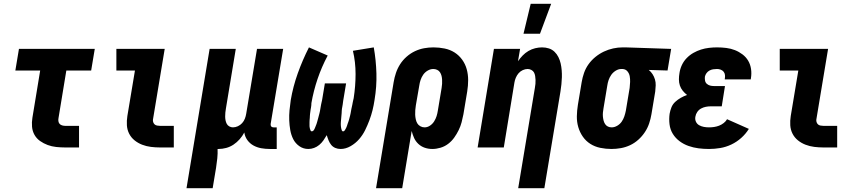

<svg xmlns="http://www.w3.org/2000/svg" viewBox="-20 -778 4540 1013"><path d="M324 0Q300 0 276.5 -2.5Q253 -5 231.5 -13Q210 -21 191.5 -34Q173 -47 162 -66.5Q151 -86 149 -109.5Q147 -133 151 -157L192 -406H61L80 -520H480L461 -406H330L289 -157Q287 -148 288 -139.5Q289 -131 294 -125Q299 -119 307.5 -116.5Q316 -114 324 -114H397V0Z M824 0Q800 0 776 -3Q752 -6 730 -14.5Q708 -23 690 -37.5Q672 -52 661.5 -72.5Q651 -93 649.5 -117Q648 -141 652 -166L692 -406H594V-520H849L787 -147Q786 -140 788.5 -133Q791 -126 796 -121.5Q801 -117 809 -115.5Q817 -114 824 -114H897V0Z M964 215 1086 -520H1224L1172 -206Q1170 -195 1169 -184.5Q1168 -174 1168 -163.5Q1168 -153 1170 -143Q1172 -133 1176.5 -124.5Q1181 -116 1190 -111Q1199 -106 1209 -106Q1222 -106 1235 -112Q1248 -118 1257.5 -128.5Q1267 -139 1272 -152Q1277 -165 1279 -178L1336 -520H1474L1408 -124Q1407 -116 1411 -111Q1415 -106 1423 -106H1440V8H1404Q1380 8 1358 4Q1336 0 1317 -10.5Q1298 -21 1285 -39Q1272 -57 1269 -79Q1259 -60 1244.5 -43.5Q1230 -27 1212 -15Q1194 -3 1173.5 2.5Q1153 8 1133 8H1128Q1129 32 1126.5 57Q1124 82 1120 107L1102 215Z M1607 8Q1580 8 1559 -7Q1538 -22 1527 -44Q1516 -66 1511.5 -91.5Q1507 -117 1506 -143.5Q1505 -170 1507.5 -196.5Q1510 -223 1514 -250Q1526 -321 1551 -391Q1576 -461 1610 -528L1709 -485Q1677 -425 1655.5 -361.5Q1634 -298 1623 -234Q1623 -229 1622.5 -223Q1622 -217 1621 -211.5Q1620 -206 1619 -200.5Q1618 -195 1617.5 -189.5Q1617 -184 1616 -178.5Q1615 -173 1615 -167.5Q1615 -162 1614.5 -156.5Q1614 -151 1613.5 -145.5Q1613 -140 1613 -134Q1613 -128 1613 -122.5Q1613 -117 1613 -112Q1613 -107 1614.5 -101.5Q1616 -96 1618 -90.5Q1620 -85 1625 -85Q1631 -85 1635 -90.5Q1639 -96 1641 -101.5Q1643 -107 1645.5 -112.5Q1648 -118 1650 -124Q1652 -130 1653.5 -135.5Q1655 -141 1656.5 -146.5Q1658 -152 1659.5 -157.5Q1661 -163 1662.5 -169Q1664 -175 1665.5 -180.5Q1667 -186 1668 -191.5Q1669 -197 1670 -203Q1671 -209 1672 -214.5Q1673 -220 1674 -226Q1675 -232 1676.5 -237.5Q1678 -243 1679 -248.5Q1680 -254 1681 -260L1694 -338H1806L1793 -260Q1792 -254 1791 -248.5Q1790 -243 1789.5 -237.5Q1789 -232 1788 -226Q1787 -220 1786 -214.5Q1785 -209 1784 -203.5Q1783 -198 1783 -192Q1783 -186 1782.5 -180.5Q1782 -175 1781.5 -169.5Q1781 -164 1780.5 -158Q1780 -152 1779.5 -146.5Q1779 -141 1778.5 -135.5Q1778 -130 1778 -124Q1778 -118 1778.5 -112.5Q1779 -107 1780 -102Q1781 -97 1783 -91Q1785 -85 1790 -85Q1796 -85 1799.5 -91Q1803 -97 1806 -102.5Q1809 -108 1810.5 -113.5Q1812 -119 1814 -124.5Q1816 -130 1818 -135.5Q1820 -141 1821.5 -146.5Q1823 -152 1824.5 -158Q1826 -164 1827.5 -169.5Q1829 -175 1830 -181Q1831 -187 1832 -192.5Q1833 -198 1834 -203.5Q1835 -209 1836.5 -215Q1838 -221 1839 -226.5Q1840 -232 1841 -237.5Q1842 -243 1843.5 -249Q1845 -255 1846 -260Q1856 -324 1856 -387.5Q1856 -451 1842 -510L1952 -528Q1964 -461 1966 -391Q1968 -321 1956 -250Q1952 -223 1945.5 -196.5Q1939 -170 1929 -143.5Q1919 -117 1906.5 -91.5Q1894 -66 1875 -44Q1856 -22 1830 -7Q1804 8 1777 8Q1762 8 1749 2.5Q1736 -3 1727.5 -13.5Q1719 -24 1713.5 -37.5Q1708 -51 1704 -65Q1696 -51 1686.5 -37.5Q1677 -24 1664.5 -13.5Q1652 -3 1637 2.5Q1622 8 1607 8Z M1964 215 2057 -345Q2061 -369 2069 -393Q2077 -417 2091 -439Q2105 -461 2125.5 -479Q2146 -497 2169.5 -508Q2193 -519 2217.5 -523.5Q2242 -528 2267 -528Q2297 -528 2326 -522Q2355 -516 2378.5 -501Q2402 -486 2418.5 -463Q2435 -440 2442.5 -412.5Q2450 -385 2450 -355.5Q2450 -326 2445 -295L2425 -175Q2421 -154 2415.5 -133Q2410 -112 2400 -91.5Q2390 -71 2376.5 -52Q2363 -33 2344.5 -19Q2326 -5 2304 1.5Q2282 8 2261 8Q2240 8 2221 1.5Q2202 -5 2187.5 -18.5Q2173 -32 2165 -49.5Q2157 -67 2152 -87L2102 215ZM2220 -106Q2235 -106 2248.5 -115Q2262 -124 2270.5 -137.5Q2279 -151 2283.5 -165.5Q2288 -180 2290 -194L2310 -314Q2312 -325 2312.5 -336Q2313 -347 2312.5 -357.5Q2312 -368 2309.5 -378Q2307 -388 2301.5 -396.5Q2296 -405 2286.5 -409.5Q2277 -414 2266 -414Q2251 -414 2236.5 -405.5Q2222 -397 2213 -384Q2204 -371 2199 -356Q2194 -341 2192 -326L2174 -222Q2172 -209 2171 -197Q2170 -185 2170.5 -173Q2171 -161 2173.5 -149Q2176 -137 2181.5 -127.5Q2187 -118 2197.5 -112Q2208 -106 2220 -106Z M2714 215 2802 -314Q2804 -325 2805 -335.5Q2806 -346 2805.5 -356.5Q2805 -367 2803.5 -377Q2802 -387 2797.5 -395.5Q2793 -404 2783.5 -409Q2774 -414 2764 -414Q2751 -414 2738 -408Q2725 -402 2716 -391.5Q2707 -381 2701.5 -368Q2696 -355 2694 -342L2638 0H2500L2586 -520H2724L2713 -455Q2724 -471 2737.5 -485Q2751 -499 2768 -509Q2785 -519 2803.5 -523.5Q2822 -528 2840 -528Q2859 -528 2876 -522.5Q2893 -517 2905.5 -505Q2918 -493 2926 -477Q2934 -461 2938 -443.5Q2942 -426 2943.5 -407.5Q2945 -389 2944.5 -370.5Q2944 -352 2942 -333Q2940 -314 2937 -295L2852 215ZM2742 -600 2780 -758H2888L2829 -600Z M3206 8Q3176 8 3147 2Q3118 -4 3094.5 -19Q3071 -34 3055 -57Q3039 -80 3031 -107.5Q3023 -135 3023.5 -164.5Q3024 -194 3029 -225L3049 -345Q3053 -369 3061.5 -393.5Q3070 -418 3085.5 -439.5Q3101 -461 3122 -478Q3143 -495 3166.5 -506Q3190 -517 3215 -522.5Q3240 -528 3265 -528H3281L3521 -520L3502 -406L3403 -409Q3415 -399 3423 -386.5Q3431 -374 3435.5 -359Q3440 -344 3439.5 -328Q3439 -312 3437 -295L3417 -175Q3413 -151 3405 -127Q3397 -103 3382.5 -81Q3368 -59 3348 -41Q3328 -23 3304.5 -12Q3281 -1 3256 3.5Q3231 8 3206 8ZM3207 -106Q3222 -106 3236.5 -114.5Q3251 -123 3260 -136Q3269 -149 3274 -164Q3279 -179 3282 -194L3302 -314Q3304 -330 3304.5 -345.5Q3305 -361 3302.5 -375.5Q3300 -390 3290.5 -401.5Q3281 -413 3265 -414H3258Q3243 -414 3228.5 -405Q3214 -396 3205 -383Q3196 -370 3191 -355.5Q3186 -341 3184 -326L3164 -206Q3162 -195 3161 -184Q3160 -173 3161 -162.5Q3162 -152 3164.5 -142Q3167 -132 3172.5 -123.5Q3178 -115 3187 -110.5Q3196 -106 3207 -106Z M3721 8Q3692 8 3665 4.5Q3638 1 3612.5 -8Q3587 -17 3565.5 -33Q3544 -49 3530 -71.5Q3516 -94 3512.5 -122Q3509 -150 3513 -178Q3516 -195 3522.5 -211.5Q3529 -228 3542.5 -240.5Q3556 -253 3572 -262Q3588 -271 3605 -277Q3592 -287 3582 -299.5Q3572 -312 3567 -327Q3562 -342 3562 -359Q3562 -376 3565 -393Q3568 -414 3577.5 -434.5Q3587 -455 3603 -471.5Q3619 -488 3638.5 -499Q3658 -510 3678.5 -516.5Q3699 -523 3720.5 -525.5Q3742 -528 3763 -528Q3788 -528 3812 -525Q3836 -522 3857.5 -513.5Q3879 -505 3897.5 -491Q3916 -477 3927.5 -457.5Q3939 -438 3942.5 -414Q3946 -390 3942 -366L3941 -359H3804V-361Q3806 -372 3805 -382Q3804 -392 3798 -399.5Q3792 -407 3782.5 -410.5Q3773 -414 3763 -414Q3753 -414 3743 -412.5Q3733 -411 3723.5 -406Q3714 -401 3707.5 -392Q3701 -383 3699 -373Q3698 -362 3700 -352Q3702 -342 3709.5 -335.5Q3717 -329 3726.5 -326.5Q3736 -324 3747 -324H3805L3788 -217H3730Q3717 -217 3704 -214.5Q3691 -212 3679 -205.5Q3667 -199 3659 -187.5Q3651 -176 3649 -163Q3646 -149 3651.5 -136.5Q3657 -124 3668.5 -117.5Q3680 -111 3693.5 -108.5Q3707 -106 3721 -106Q3734 -106 3747.5 -108Q3761 -110 3774 -115Q3787 -120 3798.5 -129Q3810 -138 3816 -149L3931 -98Q3915 -72 3891 -50.5Q3867 -29 3838.5 -15.5Q3810 -2 3780 3Q3750 8 3721 8Z M4324 0Q4300 0 4276 -3Q4252 -6 4230 -14.5Q4208 -23 4190 -37.5Q4172 -52 4161.5 -72.5Q4151 -93 4149.5 -117Q4148 -141 4152 -166L4192 -406H4094V-520H4349L4287 -147Q4286 -140 4288.5 -133Q4291 -126 4296 -121.5Q4301 -117 4309 -115.5Q4317 -114 4324 -114H4397V0Z"/></svg>

Font: Iosevka Curly Heavy
Style: Italic
Weight: 900
Italic angle: -9°
Monospace: yes
Designer: Belleve Invis
Foundry: Belleve Invis
Version: Version 22.1.2; ttfautohint (v1.8.4)